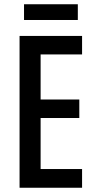

<svg xmlns="http://www.w3.org/2000/svg" viewBox="-20 -883 452 903"><path d="M346 -863H93V-789H346ZM366 0V-88H171V-328H353V-415H171V-627H366V-714H72V0Z"/></svg>

Font: Noto Sans Gujarati ExtraCondensed Medium
Style: Regular
Weight: 500
Width: 2
Designer: Jelle Bosma - Monotype Design Team, Universal Thirst
Foundry: Monotype Imaging Inc.
Version: Version 2.106